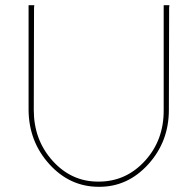

<svg xmlns="http://www.w3.org/2000/svg" viewBox="-20 -729 735 739"><path d="M90 -700V-306Q91 -184 170 -97Q249 -10 360 -10Q471 -9 550.5 -96.5Q630 -184 630 -306L631 -699L632 -709H610V-700V-306Q611 -190 538 -110Q465 -30 360 -30Q256 -29 183 -109.5Q110 -190 110 -306L111 -699L112 -709H90Z"/></svg>

Font: Nordica Plus
Style: NordicaClassicUltraLight
Weight: 300
Version: Version 1